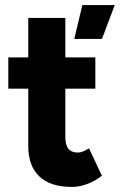

<svg xmlns="http://www.w3.org/2000/svg" viewBox="-20 -727 474 759"><path d="M91.7 -149.7V-656H238.3V-185.1Q238.3 -153.7 250.5 -138.8Q262.7 -123.9 287.8 -123.9Q297.2 -123.9 309 -128.6Q320.9 -133.3 331.8 -140.8L382.8 -32.5Q357.8 -12.4 326.3 -0.2Q294.8 12 264.7 12Q179.1 12 135.4 -29.7Q91.7 -71.4 91.7 -149.7ZM12.8 -500H356.9V-376.4H12.8ZM305.5 -706.9H433.6L383.1 -573.2H273.6Z"/></svg>

Font: Oak Sans Light
Style: Regular
Weight: 400
Designer: Erik Kennedy, Walven
Foundry: Erik Kennedy, Walven
Version: Version 1.100;Glyphs 3.1.2 (3151)